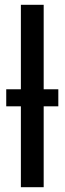

<svg xmlns="http://www.w3.org/2000/svg" viewBox="-20 -780 269 800"><path d="M67 0V-337H6V-408H67V-760H162V-408H223V-337H162V0Z"/></svg>

Font: Noto Sans ExtraCondensed Medium
Style: Regular
Weight: 500
Width: 2
Designer: Monotype Design Team
Foundry: Monotype Imaging Inc.
Version: Version 2.013; ttfautohint (v1.8.4.7-5d5b)